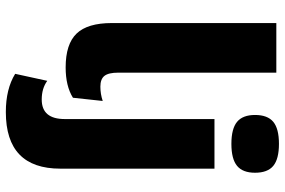

<svg xmlns="http://www.w3.org/2000/svg" viewBox="-179 -582 976 658"><g transform="rotate(90 309.0 -253.0)"><path d="M374 -639Q374 -682 397.5 -701.5Q421 -721 473 -721Q525 -721 548.5 -701.5Q572 -682 572 -639Q572 -597 548.5 -577.5Q525 -558 473 -558Q421 -558 397.5 -577.5Q374 -597 374 -639ZM229 -712V-170Q229 -137 240 -123Q251 -109 277 -109Q302 -109 326 -117L315 -15Q275 10 211 10Q131 10 95 -27.5Q59 -65 59 -148V-712ZM558 -500V28Q558 215 364 215Q285 215 233 183L257 73Q283 92 321 92Q388 92 388 13V-500Z"/></g></svg>

Font: Elaine Sans
Style: Bold
Weight: 700
Designer: Wei Huang
Foundry: Wei Huang
Version: Version 2.001;December 24, 2019;FontCreator 12.0.0.2547 64-b